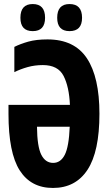

<svg xmlns="http://www.w3.org/2000/svg" viewBox="-20 -920 540 950"><path d="M242 10Q354 10 413 -80Q472 -170 472 -357Q472 -538 410 -631.5Q348 -725 215 -725Q159 -725 120 -714Q81 -703 51 -688V-563Q81 -578 116.5 -588Q152 -598 192 -598Q267 -598 294.5 -544.5Q322 -491 326 -401H22V-357Q22 -164 77.5 -77Q133 10 242 10ZM243 -114Q205 -114 184.5 -154Q164 -194 163 -293H325Q321 -194 300.5 -154Q280 -114 243 -114ZM324 -766Q386 -766 386 -832Q386 -900 324 -900Q263 -900 263 -832Q263 -766 324 -766ZM142 -766Q203 -766 203 -832Q203 -900 142 -900Q81 -900 81 -832Q81 -766 142 -766Z"/></svg>

Font: Noto Sans Mono Condensed Extra
Style: Regular
Weight: 800
Width: 3
Designer: Monotype Design Team
Foundry: Monotype Imaging Inc.
Version: Version 1.900